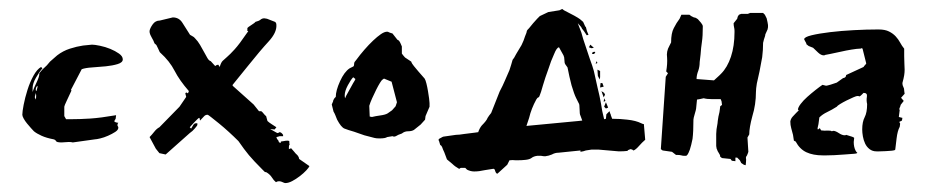

<svg xmlns="http://www.w3.org/2000/svg" viewBox="-20 -334 2076 430"><path d="M30 -77Q30 -84 33 -99.5Q36 -115 41.5 -132.5Q47 -150 55 -164.5Q63 -179 72 -184L75 -181Q68 -173 60.5 -160Q53 -147 53 -136V-128Q55 -135 61.5 -148.5Q68 -162 68 -168V-170Q76 -180 80 -183Q84 -186 92 -196L108 -210Q121 -220 136.5 -225Q152 -230 166 -232L186 -234Q192 -234 204 -231.5Q216 -229 227 -224.5Q238 -220 246.5 -214Q255 -208 255 -201Q255 -194 243.5 -190.5Q232 -187 217 -185.5Q202 -184 186.5 -183Q171 -182 163 -179L139 -133L140 -131Q135 -120 129.5 -108.5Q124 -97 124 -95V-74L128 -67H137Q159 -67 182 -68.5Q205 -70 240 -76L239 -68L236 -63Q236 -61 239.5 -60Q243 -59 245 -59Q243 -57 243 -54Q243 -52 244 -51Q245 -50 245 -48Q245 -43 238 -38.5Q231 -34 222 -30Q213 -26 204.5 -24Q196 -22 193 -22L143 -15Q140 -16 134 -16Q129 -16 125.5 -15.5Q122 -15 118 -15Q107 -15 105.5 -18Q104 -21 100 -22Q84 -25 73 -30Q62 -35 56 -40Q54 -42 49.5 -47Q45 -52 40.5 -57.5Q36 -63 33 -68.5Q30 -74 30 -77ZM60 -126Q60 -124 59 -121Q58 -118 58 -116L60 -111Q61 -113 61 -121ZM62 -130Q62 -132 63 -135Q64 -138 64 -140V-142Q60 -139 60 -132Z M552 -285Q560 -287 563.5 -290Q567 -293 572 -293Q574 -293 575 -292.5Q576 -292 578 -292L596 -285Q599 -283 599 -278Q600 -261 581.5 -241Q563 -221 535 -186L501 -144V-142L548 -100L560 -85H565Q567 -84 570.5 -79.5Q574 -75 576 -74L579 -63Q582 -60 589 -55.5Q596 -51 599 -49L595 -44L585 -45L601 -36L605 -37Q605 -38 606 -38Q610 -38 614 -32V-29H609Q605 -29 604.5 -28.5Q604 -28 599 -27L600 -24Q600 -23 602 -21L603 -20Q605 -15 605 -15Q605 -15 606 -15L609 -14V-17Q611 -17 615.5 -18Q620 -19 624 -19Q628 -19 628 -17V-13Q628 -12 629 -11Q627 -9 627 -5V0L632 -2L639 6Q642 10 644.5 12Q647 14 649 18L650 22L673 38Q672 41 666 47.5Q660 54 651.5 60.5Q643 67 634.5 71.5Q626 76 619 76Q617 76 613 74Q609 72 606 72H604Q602 72 601 72.5Q600 73 598 74Q593 70 589 63.5Q585 57 577 52L573 51L567 45Q557 35 550 27.5Q543 20 537.5 13.5Q532 7 526.5 -0.5Q521 -8 514 -18Q504 -28 492.5 -38.5Q481 -49 470.5 -57.5Q460 -66 453 -71.5Q446 -77 445 -77Q440 -77 437 -73.5Q434 -70 428 -64L427 -69Q427 -70 426 -70Q425 -70 422 -67Q419 -64 415.5 -60.5Q412 -57 409 -53.5Q406 -50 405 -49L408 -46Q410 -49 412.5 -53.5Q415 -58 419 -58H422V-54Q422 -53 416.5 -46.5Q411 -40 405 -36L351 12L337 9L329 -1L315 -27Q320 -32 325.5 -39Q331 -46 337 -49L382 -95L397 -117L395 -125L397 -127L401 -125L403 -130Q382 -154 371 -175.5Q360 -197 339 -216Q338 -216 334 -225.5Q330 -235 328 -235L326 -237Q324 -243 320 -249.5Q316 -256 315 -262V-265Q316 -271 322 -279.5Q328 -288 338 -288L367 -295Q381 -295 388.5 -283Q396 -271 405 -257Q405 -256 410 -253.5Q415 -251 417 -248Q423 -242 428 -233.5Q433 -225 437 -217.5Q441 -210 444.5 -204Q448 -198 452 -197L462 -186Q465 -189 469 -189L472 -184Q475 -194 478.5 -197.5Q482 -201 488.5 -206.5Q495 -212 505.5 -223.5Q516 -235 533 -260L536 -264L533 -266Q534 -266 534 -267V-271Q535 -273 543 -278Q551 -283 552 -285Z M726 -107Q726 -109 727 -110.5Q728 -112 729 -114L732 -117Q732 -131 741.5 -152Q751 -173 763 -181L771 -185Q773 -186 773 -189.5Q773 -193 774 -195L778 -200Q786 -211 796 -222.5Q806 -234 815.5 -243Q825 -252 833 -257.5Q841 -263 847 -263Q849 -263 850.5 -262Q852 -261 859 -259L870 -245Q874 -244 877 -237L880 -230V-214L883 -210Q885 -208 886 -206.5Q887 -205 889 -204L901 -196Q902 -192 907 -186Q912 -180 917 -174L931 -158Q933 -155 935 -147Q937 -139 938.5 -130Q940 -121 941 -113.5Q942 -106 942 -103V-95L933 -74L932 -66L922 -55L907 -43Q902 -40 894 -40Q886 -40 880 -35L872 -32Q866 -28 862 -28Q861 -28 860.5 -28.5Q860 -29 859 -29L847 -27Q843 -24 830 -24Q823 -24 819 -25L796 -31L773 -39Q759 -43 751.5 -46Q744 -49 735 -66Q733 -71 731 -76Q729 -81 727 -84L723 -100ZM808 -73 813 -72Q821 -74 832 -75.5Q843 -77 848 -80L858 -87L866 -96L869 -105L857 -151L840 -158L837 -156Q835 -155 831 -148.5Q827 -142 822.5 -133Q818 -124 813.5 -114Q809 -104 807 -97ZM771 -161Q766 -156 759 -143Q752 -130 752 -120Q752 -116 753 -114L755 -119L771 -148Q775 -154 776 -157Z M1159 -52 1165 -70Q1170 -91 1181 -111Q1183 -115 1186 -116Q1188 -117 1189 -121Q1191 -125 1196 -143Q1201 -160 1208 -179Q1214 -198 1221 -213Q1227 -228 1232 -228L1242 -210Q1244 -206 1244 -200Q1244 -193 1246 -190L1251 -183Q1255 -162 1260 -143Q1266 -123 1270 -115L1276 -103Q1278 -101 1278 -90Q1278 -78 1280 -75L1284 -64L1275 -63ZM1422 -56Q1420 -56 1416 -58Q1404 -64 1385 -66Q1369 -68 1351 -68L1348 -76Q1348 -78 1347 -79L1345 -85L1338 -78L1337 -68L1333 -67Q1328 -86 1326 -102Q1323 -119 1318 -139L1310 -175L1306 -188L1301 -202L1291 -232L1286 -247L1282 -261Q1277 -274 1274 -282L1282 -273Q1282 -271 1288 -264Q1293 -257 1294 -255L1298 -256Q1294 -264 1292 -274H1291Q1288 -281 1286 -285L1279 -291Q1275 -294 1266 -299Q1258 -303 1243 -311L1239 -314L1233 -311L1208 -307L1189 -298L1188 -297L1187 -296Q1185 -294 1183 -292L1174 -282L1165 -271Q1160 -266 1160 -265Q1160 -262 1156 -253Q1153 -243 1148 -233L1136 -213Q1131 -203 1128 -200Q1125 -189 1121 -177L1111 -154Q1106 -142 1099 -129L1080 -81Q1075 -75 1072 -70Q1070 -64 1059 -53Q1054 -47 1051 -38L1044 -37L1020 -34Q1008 -32 1001 -32L973 -28Q972 -28 967 -25Q962 -23 962 -20L963 -19L966 -9Q968 -9 970 -5Q972 1 975 7Q978 15 981 23Q987 28 993 33Q999 39 1008 44H1009L1010 43Q1010 43 1012 42Q1016 42 1022 42Q1024 44 1026 46Q1034 50 1042 50Q1053 50 1066 47Q1078 45 1085 44Q1088 44 1089 49Q1091 55 1094 55L1116 35L1121 25Q1127 24 1136 25Q1149 25 1157 24Q1166 23 1170 20Q1175 16 1183 15H1192Q1197 16 1201 16Q1209 15 1216 12Q1223 8 1231 8L1280 3V6Q1287 5 1292 3Q1298 2 1305 1Q1310 1 1320 1Q1331 2 1343 3Q1355 4 1366 5Q1377 5 1385 4L1387 2Q1392 0 1392 0L1396 1Q1398 3 1399 3Q1404 1 1411 -7Q1418 -15 1425 -21ZM1308 -213H1310Q1313 -215 1313 -217Q1313 -218 1312 -218Q1306 -218 1306 -214Q1306 -213 1308 -213ZM1310 -227 1302 -234 1299 -228 1305 -226ZM1316 -197 1314 -191 1318 -193ZM1332 -106 1336 -108 1333 -114ZM1337 -91 1342 -93 1337 -105 1333 -95ZM1332 -116 1335 -122 1333 -126 1327 -130ZM1332 -140 1329 -148H1325L1324 -138ZM1319 -164 1323 -156 1324 -161V-175L1318 -178Z M1627 19H1631L1634 22L1637 25L1640 31L1646 35L1650 36Q1651 28 1651 23Q1650 19 1651 17L1653 14Q1654 11 1655 9L1656 6Q1656 2 1655 -10Q1654 -22 1654 -26L1658 -33Q1658 -48 1665 -74Q1673 -100 1673 -128Q1673 -135 1675 -147Q1678 -159 1681 -174Q1684 -189 1687 -206Q1689 -222 1689 -238L1691 -246L1693 -252Q1694 -255 1694 -257L1699 -268Q1700 -272 1700 -273V-278Q1700 -280 1699 -284L1697 -293Q1695 -297 1693 -301L1689 -305H1660L1655 -303H1640L1635 -301Q1632 -297 1632 -296L1631 -292L1623 -282Q1623 -277 1624 -273Q1625 -269 1625 -265V-262Q1625 -231 1617 -207Q1609 -183 1595 -169L1591 -165L1579 -154L1540 -157Q1540 -166 1544 -176Q1547 -185 1547 -195L1549 -212Q1550 -227 1552 -240Q1554 -253 1554 -275Q1554 -278 1550 -283Q1546 -288 1543 -291L1540 -293Q1537 -295 1534 -295Q1532 -296 1528 -298L1524 -301H1510Q1506 -301 1506 -301L1502 -292Q1495 -283 1489 -271Q1483 -260 1483 -239L1479 -231Q1472 -219 1474 -205Q1475 -191 1472 -174L1476 -170L1471 -162L1460 0L1464 3L1485 6L1494 13H1498Q1502 13 1506 14Q1509 15 1513 15H1517Q1518 14 1520 12Q1522 9 1525 1Q1528 -8 1531 -23Q1533 -39 1533 -66Q1533 -69 1536 -79Q1539 -89 1539 -91L1541 -111L1547 -112Q1555 -114 1556 -114Q1563 -112 1574 -112Q1585 -112 1594 -112L1596 -107Q1597 -100 1597 -99L1593 -96L1592 -88Q1592 -85 1589 -73Q1587 -61 1587 -58Q1584 -43 1584 -34V-7Q1584 -5 1585 -1Q1587 3 1587 4L1590 9Q1593 13 1593 17L1597 20L1616 22L1619 26L1627 27Z M1875 -32Q1893 -27 1893 -25L1892 -16Q1892 -5 1896 3Q1898 7 1900 8Q1900 10 1891.5 10.5Q1883 11 1871.5 12Q1860 13 1848.5 13.5Q1837 14 1830 14H1823Q1801 14 1786 7Q1771 0 1762 -17L1758 -19L1756 -32Q1754 -40 1752 -47Q1750 -54 1750 -62Q1751 -68 1755 -72.5Q1759 -77 1762.5 -80.5Q1766 -84 1768 -86Q1770 -88 1767 -88Q1767 -93 1773 -101Q1779 -109 1788 -117Q1797 -125 1806.5 -132.5Q1816 -140 1822 -144L1830 -142Q1832 -142 1840.5 -144.5Q1849 -147 1854 -149L1868 -159Q1875 -160 1875 -166L1914 -184Q1915 -186 1917.5 -188.5Q1920 -191 1920 -192L1912 -224Q1912 -226 1909 -226Q1908 -226 1908 -225.5Q1908 -225 1907 -225H1905Q1900 -225 1887.5 -223Q1875 -221 1862 -218Q1849 -215 1838.5 -213Q1828 -211 1828 -211Q1827 -210 1825 -210Q1819 -210 1812.5 -216Q1806 -222 1801 -227L1791 -231L1786 -235Q1786 -237 1785 -238.5Q1784 -240 1783 -242L1781 -246Q1781 -251 1797.5 -255Q1814 -259 1839 -262Q1864 -265 1892.5 -266.5Q1921 -268 1945 -268H1948Q1962 -268 1971 -263.5Q1980 -259 1986 -252.5Q1992 -246 1996 -238.5Q2000 -231 2005 -225V-208Q2005 -197 2005.5 -190.5Q2006 -184 2006 -178Q2006 -172 2005 -165.5Q2004 -159 2001 -148Q2001 -143 2003 -139.5Q2005 -136 2005 -132V-131L2006 -124L1998 -115L2004 -108L1997 -99Q1997 -97 1995.5 -94Q1994 -91 1994 -89L1995 -88L1993 -72L2001 -70L2000 -64L1994 -61L1996 -57L1995 -50Q1990 -41 1988 -24Q1986 -7 1985 1Q1984 3 1977.5 3.5Q1971 4 1963.5 4.5Q1956 5 1949.5 5Q1943 5 1943 5Q1934 5 1927.5 0Q1921 -5 1917.5 -12.5Q1914 -20 1912.5 -28.5Q1911 -37 1911 -44Q1911 -61 1916.5 -71.5Q1922 -82 1922 -101Q1920 -109 1921.5 -117.5Q1923 -126 1914 -126Q1912 -124 1909.5 -121.5Q1907 -119 1905 -118Q1904 -119 1900 -119Q1898 -119 1891 -116Q1884 -113 1876 -109Q1868 -105 1861.5 -101Q1855 -97 1854 -95Q1843 -88 1832.5 -83Q1822 -78 1815 -71L1813 -56Q1813 -55 1812 -51.5Q1811 -48 1811 -45L1812 -44L1816 -47L1819 -42Q1826 -41 1833 -41.5Q1840 -42 1843 -40Q1844 -40 1844.5 -40.5Q1845 -41 1846 -41Q1851 -41 1858.5 -36Q1866 -31 1872 -31Q1874 -31 1875 -32Z"/></svg>

Font: East Sea Dokdo Cyrillic
Style: Regular
Weight: 400
Version: Version 1.00 July 4, 2018, initial release